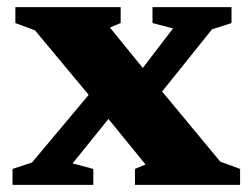

<svg xmlns="http://www.w3.org/2000/svg" viewBox="-20 -517 696 537"><path d="M596 -65 651.5 -44.5V0H357.5V-44.5L387 -57L261.5 -211L249 -226.5L78 -432L23 -452.5V-497H317.5V-452.5L287.5 -440L395.5 -307L409 -290.5ZM317 -226 183 -60 241 -44.5V0H15V-44.5L69.5 -62.5L240 -266L341.5 -277.5L464 -437.5L406.5 -452.5V-497H627.5V-452.5L573 -435L414.5 -237.5Z"/></svg>

Font: Newsreader 9pt
Style: Bold
Weight: 700
Designer: Hugues Gentile
Foundry: Production Type
Version: Version 1.003